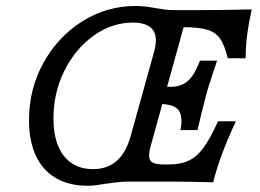

<svg xmlns="http://www.w3.org/2000/svg" viewBox="-20 -602 858 634"><path d="M75.8 -205.6Q75.8 -308.1 123.4 -394.4Q171 -480.6 251.6 -531.5Q332.3 -582.3 428.2 -582.3Q454.8 -582.3 490.3 -575.8Q508.1 -572.6 523 -570.6Q537.9 -568.5 558.9 -568.5H616.9Q721 -568.5 811.3 -571Q801.6 -527.4 796.8 -492.3Q791.9 -457.3 791.1 -409.7H732.3Q721.8 -451.6 707.7 -473Q693.5 -494.4 666.1 -503.2Q638.7 -512.1 587.9 -512.1H586.3L479 -125Q471 -96.8 472.6 -83.1Q474.2 -69.4 486.3 -64.1Q498.4 -58.9 525.8 -58.9H536.3Q575.8 -58.9 602.8 -71.4Q629.8 -83.9 652 -114.1Q674.2 -144.4 700 -201.6H758.9Q730.6 -140.3 713.3 -94Q696 -47.6 683.9 0Q611.3 -2.4 529.8 -2.4H407.3Q385.5 -2.4 365.3 0Q345.2 2.4 328.2 4.8Q314.5 7.3 299.6 9.3Q284.7 11.3 269.4 11.3Q207.3 11.3 164.1 -14.1Q121 -39.5 98.4 -87.9Q75.8 -136.3 75.8 -205.6ZM412.1 -154.8 488.7 -430.6Q502.4 -479.8 484.7 -503.6Q466.9 -527.4 418.5 -527.4Q349.2 -527.4 288.7 -483.9Q228.2 -440.3 192.3 -367.7Q156.5 -295.2 156.5 -211.3Q156.5 -158.1 171.8 -120.6Q187.1 -83.1 216.5 -63.3Q246 -43.5 287.1 -43.5Q334.7 -43.5 365.7 -71Q396.8 -98.4 412.1 -154.8ZM508.1 -315.3H599.2L583.1 -258.9H492.7ZM502.4 -258.9 542.7 -315.3Q569.4 -315.3 587.1 -325.4Q604.8 -335.5 616.9 -354Q629 -372.6 640.3 -401.6H696.8Q680.6 -354 666.9 -310.5L660.5 -287.1Q646 -233.9 632.3 -172.6H575.8Q584.7 -216.1 570.2 -237.5Q555.6 -258.9 502.4 -258.9Z"/></svg>

Font: Playfair Micro SmCond SmLight
Style: Italic
Weight: 360
Width: 4
Italic angle: -15.6°
Designer: Claus Eggers Sørensen
Foundry: Claus Eggers Sørensen
Version: Version 2.203;Glyphs 3.3 (3326)